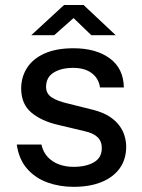

<svg xmlns="http://www.w3.org/2000/svg" viewBox="-20 -714 552 744"><path d="M265 10Q211 10 163.8 -7Q116.5 -24 84.8 -60.5Q53 -97 45 -154H140.5Q147 -124.5 165.2 -105.2Q183.5 -86 209.2 -76.8Q235 -67.5 264.5 -67.5Q313.5 -67.5 344 -85.2Q374.5 -103 374.5 -140Q374.5 -166.5 358 -182.5Q341.5 -198.5 306.5 -206L203.5 -230.5Q139.5 -245.5 101 -278.2Q62.5 -311 62 -370Q62 -415.5 84.8 -451Q107.5 -486.5 152.8 -506.8Q198 -527 264.5 -527Q352 -527 405.2 -488Q458.5 -449 460 -375H367.5Q362.5 -410.5 335.2 -430.8Q308 -451 263.5 -451Q217.5 -451 188 -432.8Q158.5 -414.5 158.5 -377Q158.5 -351.5 180.2 -336.8Q202 -322 244.5 -312.5L342.5 -288Q380.5 -278 405 -261.8Q429.5 -245.5 443.5 -226Q457.5 -206.5 463.2 -185.5Q469 -164.5 469 -146Q469 -97 444.2 -62.2Q419.5 -27.5 374 -8.8Q328.5 10 265 10ZM101 -577.5 228 -694.5H304L428.5 -577.5H334L265 -644L190 -577.5Z"/></svg>

Font: Public Sans Thin Medium
Style: Regular
Weight: 500
Version: Version 2.001